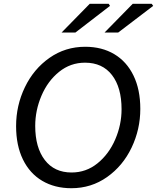

<svg xmlns="http://www.w3.org/2000/svg" viewBox="-20 -981 829 1014"><path d="M65 -315Q65 -424 111.5 -520.5Q158 -617 241.5 -675.5Q325 -734 430 -734Q518 -734 583.5 -695Q649 -656 685 -582Q721 -508 721 -406Q721 -298 675 -201.5Q629 -105 545.5 -46Q462 13 357 13Q269 13 203 -26Q137 -65 101 -139Q65 -213 65 -315ZM622 -404Q622 -519 571.5 -584.5Q521 -650 429 -650Q352 -650 292 -601.5Q232 -553 199 -475.5Q166 -398 166 -316Q166 -202 216.5 -136Q267 -70 358 -70Q435 -70 495 -118.5Q555 -167 588.5 -244.5Q622 -322 622 -404ZM454 -961H554L561 -950L378 -809H305ZM681 -961H781L789 -950L604 -809H532Z"/></svg>

Font: Nebula Sans Medium
Style: Regular
Weight: 500
Italic angle: -9°
Designer: Paul D. Hunt for Adobe (as Source Sans)
Foundry: Nebula Entertainment & Broadcasting LLC
Version: Version 1.010